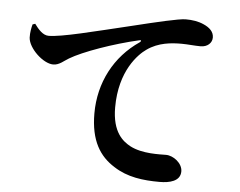

<svg xmlns="http://www.w3.org/2000/svg" viewBox="-53 -799 1106 886"><g transform="rotate(5 500.0 -356.0)"><path d="M82 -654C100 -629 122 -604 148 -604C208 -604 354 -642 530 -684C636 -710 741 -735 772 -735C802 -735 831 -731 857 -719C884 -707 904 -689 904 -662C904 -637 883 -617 851 -617C824 -617 791 -621 763 -621C717 -621 656 -617 603 -579C567 -554 483 -472 483 -302C483 -186 534 -148 569 -129C626 -99 707 -104 736 -104C770 -104 813 -72 813 -34C813 12 763 23 717 23C640 23 567 14 504 -27C435 -70 390 -139 390 -266C390 -409 456 -534 570 -611C578 -617 577 -623 567 -620C449 -593 311 -544 251 -508C230 -496 209 -474 181 -474C134 -474 65 -539 62 -588C61 -612 66 -635 70 -650Z"/></g></svg>

Font: Noto Serif CJK HK
Style: Bold
Weight: 700
Designer: Ryoko NISHIZUKA 西塚涼子 (kana & ideographs); Frank Grießhammer (Latin, Greek & Cyrillic); Wenlong ZHANG 张文龙 (bopomofo); San
Foundry: Adobe
Version: Version 2.001;hotconv 1.1.0;makeotfexe 2.6.0